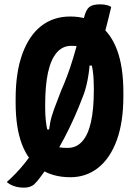

<svg xmlns="http://www.w3.org/2000/svg" viewBox="-20 -796 640 884"><path d="M492 -764Q479 -708 464.5 -653.5Q450 -599 434 -547L448 -494H371L393 -505Q391 -467 382.5 -424Q374 -381 361 -350Q343 -302 321.5 -254Q300 -206 276.5 -161.5Q253 -117 229 -77Q225 -70 220.5 -62.5Q216 -55 212 -48Q199 -26 186 -8Q173 10 162 24.5Q151 39 140 50Q133 58 120 63Q107 68 92 68Q80 68 68.5 66.5Q57 65 46.5 61.5Q36 58 27 53Q18 48 11 42Q32 24 53.5 1.5Q75 -21 94.5 -45.5Q114 -70 129 -93L165 -200H221L204 -176Q206 -204 211 -231Q216 -258 229 -293.5Q242 -329 262 -380Q275 -409 289 -446Q303 -483 316 -526Q329 -569 341 -615Q344 -628 347.5 -640.5Q351 -653 354 -664Q358 -678 361.5 -690.5Q365 -703 367 -716Q376 -752 391.5 -764Q407 -776 441 -776Q451 -776 459 -775Q467 -774 475.5 -771.5Q484 -769 492 -764ZM303 -720Q382 -720 436.5 -681Q491 -642 519.5 -564.5Q548 -487 548 -371V-353Q548 -233 517.5 -150Q487 -67 432 -23.5Q377 20 304 20Q222 20 165.5 -18.5Q109 -57 80.5 -133Q52 -209 52 -323V-341Q52 -463 83 -548Q114 -633 170 -676.5Q226 -720 303 -720ZM188 -301Q188 -237 199 -193Q210 -149 224 -127Q243 -119 257.5 -117Q272 -115 292 -115Q332 -115 359 -145.5Q386 -176 399 -235Q412 -294 412 -379V-393Q412 -438 407 -472Q402 -506 394 -531Q386 -556 376 -572Q357 -580 343 -582.5Q329 -585 308 -585Q268 -585 241 -553.5Q214 -522 201 -462Q188 -402 188 -315Z"/></svg>

Font: Recursive Monospace Casual
Style: Bold
Weight: 700
Version: Version 1.047